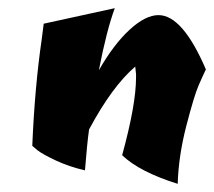

<svg xmlns="http://www.w3.org/2000/svg" viewBox="-20 -414 524 470"><path d="M279 -34Q313 -158 313 -224Q313 -229 313 -233L311 -251Q254 -202 198 -97Q193 -61 188 3Q149 -6 117 -21Q85 -36 72 -46L59 -57Q65 -200 82 -317L87 -356L261 -394Q241 -340 222 -242Q258 -305 297 -341Q336 -377 368 -377Q427 -377 484 -244Q477 -230 466 -204.5Q455 -179 436 -105.5Q417 -32 415 36Q322 7 279 -34Z"/></svg>

Font: Ceviche One
Style: Regular
Weight: 400
Version: Version 1.002